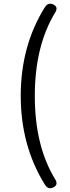

<svg xmlns="http://www.w3.org/2000/svg" viewBox="-20 -829 378 1037"><path d="M279 141Q296 170 267.5 183.5Q239 197 221 166Q92 -43 92 -311.5Q92 -580 221 -788Q239 -818 267.5 -805Q296 -792 279 -763Q168 -582 168 -310.5Q168 -39 279 141Z"/></svg>

Font: Raw Maruko Gothic CJK TC
Style: Regular
Weight: 400
Version: Version 1.001